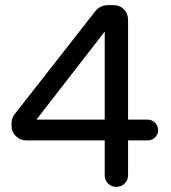

<svg xmlns="http://www.w3.org/2000/svg" viewBox="-20 -723 668 748"><path d="M555 -257Q572 -257 584 -245Q596 -233 596 -216Q596 -199 584 -187.5Q572 -176 555 -176H479V-40Q479 -21 465.5 -8Q452 5 433 5Q414 5 401 -8Q388 -21 388 -40V-176H83Q59 -176 42 -192.5Q25 -209 25 -233V-242Q25 -263 37 -278L351 -679Q370 -703 401 -703H421Q447 -703 463 -686.5Q479 -670 479 -645V-257ZM122 -257H388V-600Z"/></svg>

Font: Varela Round
Style: Regular
Weight: 400
Designer: Joe Prince
Foundry: Joe Prince
Version: Version 1.000